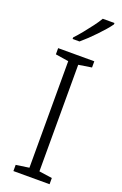

<svg xmlns="http://www.w3.org/2000/svg" viewBox="-178 -998 668 1048"><g transform="rotate(20 155.5 -474.0)"><path d="M51 0V-36L127 -47V-666L51 -678V-714H261V-678L185 -666V-47L261 -36V0ZM293 -940Q282 -924 265 -904.5Q248 -885 228 -864Q208 -843 187.5 -823.5Q167 -804 148 -788H108V-797Q127 -817 149 -844Q171 -871 192 -899Q213 -927 225 -948H293Z"/></g></svg>

Font: Noto Sans Symbols Light
Style: Regular
Weight: 300
Version: Version 2.002